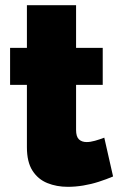

<svg xmlns="http://www.w3.org/2000/svg" viewBox="-20 -711 463 742"><path d="M417 -29Q391 -18 361.5 -8.5Q332 1 301.5 6Q271 11 242 11Q199 11 163 -3.5Q127 -18 105.5 -51.5Q84 -85 84 -142V-383H19V-526H84V-691H274V-526H377V-383H274V-209Q274 -183 285 -172.5Q296 -162 315 -162Q329 -162 347 -167Q365 -172 383 -179Z"/></svg>

Font: Raleway Thin Black
Style: Regular
Weight: 900
Version: Version 4.026